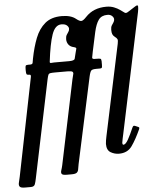

<svg xmlns="http://www.w3.org/2000/svg" viewBox="-99 -852 861 1054"><g transform="rotate(-5 332.0 -325.0)"><path d="M217 -465Q197.5 -465 189 -463.5Q180.5 -462 177.5 -455Q174.5 -448 171 -432L59 106Q55.5 124 50.8 137Q46 150 28 150H-5Q-28 150 -33.5 141.8Q-39 133.5 -35.2 119.2Q-31.5 105 -28 88L73 -414Q77.5 -437.5 80.5 -451.2Q83.5 -465 74 -465H70.5Q61 -465 58.2 -469.2Q55.5 -473.5 55.5 -490V-497Q55.5 -512 58 -516Q60.5 -520 71.5 -520H82Q95.5 -520 96.8 -528.2Q98 -536.5 101 -552Q113 -613.5 132.2 -662.8Q151.5 -712 186 -741Q220.5 -770 278 -770Q328.5 -770 355.5 -748Q373 -734 383.2 -734Q393.5 -734 412 -754Q455 -800 526.5 -800Q550 -800 568.8 -792.5Q587.5 -785 600 -776Q617 -764 624.5 -758.5Q632 -753 646 -763L683.5 -787Q700.5 -798.5 700.8 -785.8Q701 -773 697.5 -756L558.5 -96Q557 -89 553 -70.8Q549 -52.5 549 -48.5Q549 -37 554.5 -37Q566.5 -37 580.8 -62.2Q595 -87.5 612 -127Q615 -133 618 -135Q621 -137 628 -134L641 -128.5Q647.5 -126 648.8 -123.5Q650 -121 647.5 -114.5Q622 -58.5 597.5 -24.2Q573 10 526 10Q502 10 480.5 -2.5Q459 -15 459 -49.5Q459 -57 461.2 -69.5Q463.5 -82 465.5 -92L571.5 -592Q575.5 -610.5 572.2 -617.2Q569 -624 558 -632Q550 -638 546.2 -646.8Q542.5 -655.5 542.5 -671Q542.5 -686 547.8 -694.8Q553 -703.5 558.2 -710.8Q563.5 -718 563.5 -728Q563.5 -737 554.2 -746Q545 -755 528.5 -755Q496 -755 480 -733Q464 -711 454.2 -667.5Q444.5 -624 431 -560Q426 -537 425 -528.5Q424 -520 439 -520H445Q465.5 -520 470 -518Q474.5 -516 475 -504.5V-484Q475 -470.5 472.5 -467.8Q470 -465 461 -465H443Q421.5 -465 414.8 -459Q408 -453 402 -426L300 47Q296.5 63.5 295 75.2Q293.5 87 286 93.5Q278.5 100 257 100H230Q207.5 100 202.8 93Q198 86 202.2 73.5Q206.5 61 210 45L307 -420Q310 -435 313.2 -445Q316.5 -455 311.2 -460Q306 -465 283 -465ZM329.5 -594.5Q311 -598.5 301.2 -611.2Q291.5 -624 291.5 -641Q291.5 -656 296.8 -664.8Q302 -673.5 307.2 -680.8Q312.5 -688 312.5 -698Q312.5 -707 302.8 -716Q293 -725 272.5 -725Q237.5 -725 220 -674.2Q202.5 -623.5 191 -526Q190 -518 198.5 -519Q207 -520 214 -520H297Q325.5 -520 328.8 -530.2Q332 -540.5 337 -563.5Q340 -577.5 342.5 -584.2Q345 -591 329.5 -594.5Z"/></g></svg>

Font: Besley* Condensed
Style: Italic
Weight: 400
Width: 3
Italic angle: -13°
Designer: Owen Earl
Foundry: indestructible type*
Version: Version 3.000; ttfautohint (v1.8.3)